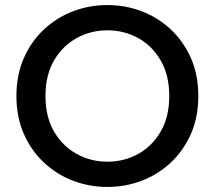

<svg xmlns="http://www.w3.org/2000/svg" viewBox="-20 -730 850 760"><path d="M45 -350Q45 -434 74.5 -500.5Q104 -567 154.5 -614Q205 -661 269.5 -685.5Q334 -710 405 -710Q476 -710 540.5 -685.5Q605 -661 655.5 -614Q706 -567 735.5 -500.5Q765 -434 765 -350Q765 -266 735.5 -199.5Q706 -133 655.5 -86Q605 -39 540.5 -14.5Q476 10 405 10Q334 10 269.5 -14.5Q205 -39 154.5 -86Q104 -133 74.5 -199.5Q45 -266 45 -350ZM160 -350Q160 -268 193.5 -210Q227 -152 283 -121Q339 -90 405 -90Q472 -90 527.5 -121Q583 -152 616.5 -210Q650 -268 650 -350Q650 -432 616.5 -490Q583 -548 527.5 -579Q472 -610 405 -610Q339 -610 283 -579Q227 -548 193.5 -490Q160 -432 160 -350Z"/></svg>

Font: Copperplate CC
Style: Regular
Weight: 400
Designer: indestructible type*
Foundry: Cowboy Collective
Version: Version 1.000